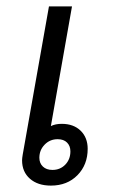

<svg xmlns="http://www.w3.org/2000/svg" viewBox="-20 -570 352 600"><path d="M254 -105Q254 -55 222 -22.5Q190 10 139 10Q98 10 73.5 -11.5Q49 -33 49 -69Q49 -75 51 -87L133 -550H205L139 -176Q153 -183 173 -183Q210 -183 232 -161.5Q254 -140 254 -105ZM200 -97Q200 -114 189.5 -124.5Q179 -135 160 -135Q136 -135 119.5 -118Q103 -101 103 -77Q103 -60 114 -49.5Q125 -39 144 -39Q168 -39 184 -55.5Q200 -72 200 -97Z"/></svg>

Font: Bai Jamjuree
Style: Italic
Weight: 400
Italic angle: -10°
Version: Version 1.000; ttfautohint (v1.6)